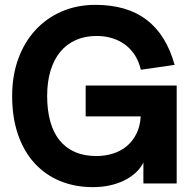

<svg xmlns="http://www.w3.org/2000/svg" viewBox="-20 -755 787 790"><path d="M570 -86.5Q558.5 -63 538 -44.2Q517.5 -25.5 490.5 -12.2Q463.5 1 431 8Q398.5 15 362.5 15Q288.5 15 227.2 -10.2Q166 -35.5 122 -83.8Q78 -132 54 -201.8Q30 -271.5 30 -360Q30 -443.5 55 -512.5Q80 -581.5 125.5 -631Q171 -680.5 234 -707.8Q297 -735 372.5 -735Q502.5 -735 583.2 -673.5Q664 -612 698.5 -488L559.5 -468Q552 -500.5 536 -526.2Q520 -552 496.5 -570Q473 -588 442.8 -597.5Q412.5 -607 377 -607Q329.5 -607 292 -590.2Q254.5 -573.5 228.2 -542Q202 -510.5 188 -464.5Q174 -418.5 174 -360Q174 -301.5 186.8 -255.5Q199.5 -209.5 225 -177.8Q250.5 -146 288.5 -129.5Q326.5 -113 376.5 -113Q412.5 -113 444.5 -123Q476.5 -133 501 -153.2Q525.5 -173.5 541 -204Q556.5 -234.5 559 -276H332.5V-403H707V0H570Z"/></svg>

Font: Vela Sans ExtBd
Style: Regular
Weight: 800
Designer: Principal design: Mikhail Sharanda - project Manrope.
Design modification: Ravid Balaliev
Foundry: Mikhail Sharanda
Version: Version 1.001